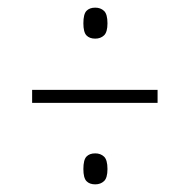

<svg xmlns="http://www.w3.org/2000/svg" viewBox="-20 -610 465 502"><path d="M229 -509Q214 -509 206 -517.5Q198 -526 198 -549Q198 -573 206 -581.5Q214 -590 229 -590Q243 -590 252 -581.5Q261 -573 261 -549Q261 -526 252 -517.5Q243 -509 229 -509ZM64 -341V-375H392V-341ZM229 -128Q214 -128 206 -136.5Q198 -145 198 -168Q198 -192 206 -200.5Q214 -209 229 -209Q243 -209 252 -200.5Q261 -192 261 -168Q261 -145 252 -136.5Q243 -128 229 -128Z"/></svg>

Font: Noto Serif ExtraCondensed ExtraLight
Style: Italic
Weight: 200
Width: 2
Italic angle: -12°
Designer: Monotype Design Team
Foundry: Monotype Imaging Inc.
Version: Version 2.014; ttfautohint (v1.8.4.7-5d5b)